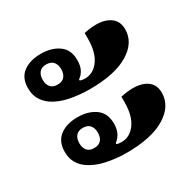

<svg xmlns="http://www.w3.org/2000/svg" viewBox="-116 -626 730 726"><g transform="rotate(-30 249.5 -263.5)"><path d="M240 -298Q197 -298 154 -306.5Q111 -315 81 -336Q61 -351 50 -370.5Q39 -390 39 -418Q39 -463 68.5 -485Q98 -507 146 -507Q192 -507 223 -485Q254 -463 254 -418Q254 -392 245 -375.5Q236 -359 223 -351V-346Q232 -342 244 -342Q281 -342 305 -375Q329 -408 329 -468V-492Q394 -506 431.5 -488.5Q469 -471 469 -428Q469 -370 409.5 -334Q350 -298 240 -298ZM143 -374Q164 -374 174 -386Q184 -398 184 -418Q184 -438 174 -450Q164 -462 143 -462Q123 -462 113 -450Q103 -438 103 -418Q103 -398 113 -386Q123 -374 143 -374ZM240 -20Q197 -20 154 -29Q111 -38 81 -59Q61 -73 50 -93Q39 -113 39 -140Q39 -185 68.5 -207.5Q98 -230 146 -230Q192 -230 223 -208Q254 -186 254 -140Q254 -115 245 -98.5Q236 -82 223 -73V-68Q231 -65 244 -65Q281 -65 305 -98Q329 -131 329 -191V-214Q394 -228 431.5 -211Q469 -194 469 -151Q469 -93 409.5 -56.5Q350 -20 240 -20ZM143 -97Q164 -97 174 -109Q184 -121 184 -141Q184 -161 174 -173Q164 -185 143 -185Q123 -185 113 -173Q103 -161 103 -141Q103 -121 113 -109Q123 -97 143 -97Z"/></g></svg>

Font: Noto Serif Thai SemiCondensed ExtraBold
Style: Regular
Weight: 800
Width: 4
Designer: Monotype Design Team
Foundry: Monotype Imaging Inc.
Version: Version 2.002; ttfautohint (v1.8.4.7-5d5b)